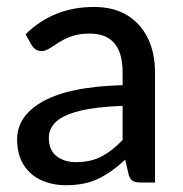

<svg xmlns="http://www.w3.org/2000/svg" viewBox="-20 -538 540 566"><path d="M174.5 8Q134.5 8 101.8 -6.8Q69 -21.5 49.8 -51.8Q30.5 -82 30.5 -127.5Q30.5 -193 99.5 -235Q177.5 -282.5 341.5 -287V-324Q341.5 -439 245 -439Q218.5 -439 199.2 -433.5Q180 -428 165.8 -420Q151.5 -412 140.5 -404.5Q129.5 -397 120.5 -392.2Q111.5 -387.5 102 -387.5Q84 -387.5 73 -405.5L55.5 -437Q137 -517.5 257 -517.5Q315 -517.5 355 -493Q395 -468.5 416 -425Q437 -381.5 437 -324V0H393.5Q379 0 371.2 -4.8Q363.5 -9.5 359.5 -22.5L349 -67.5Q311 -31.5 271.2 -11.8Q231.5 8 174.5 8ZM204 -60Q248.5 -60 280.8 -77.5Q313 -95 341.5 -125.5V-226Q262.5 -223 214.5 -211Q166.5 -199 145.2 -179Q124 -159 124 -132.5Q124 -94.5 147.2 -77.2Q170.5 -60 204 -60Z"/></svg>

Font: Verano Sans Medium
Style: Regular
Weight: 500
Designer: Lukasz Dziedzic with Adam Twardoch and Botio Nikoltchev
Foundry: tyPoland Lukasz Dziedzic
Version: Version 3.001;December 28, 2019;FontCreator 12.0.0.2547 64-b